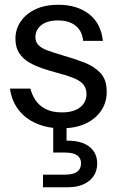

<svg xmlns="http://www.w3.org/2000/svg" viewBox="-20 -528 497 808"><path d="M239 12Q180 12 133 -8.5Q86 -29 57.5 -66.5Q29 -104 22 -155H108Q114 -130 129 -107Q144 -84 171.5 -69.5Q199 -55 240 -55Q276 -55 299 -65.5Q322 -76 333 -93.5Q344 -111 344 -131Q344 -158 329.5 -174Q315 -190 286.5 -201Q258 -212 219 -222Q189 -230 158 -240.5Q127 -251 101.5 -266Q76 -281 60.5 -305Q45 -329 45 -365Q45 -405 67 -437.5Q89 -470 129.5 -489Q170 -508 225 -508Q304 -508 354.5 -469Q405 -430 413 -356H330Q326 -397 298.5 -419.5Q271 -442 224 -442Q178 -442 153.5 -422Q129 -402 129 -372Q129 -352 141.5 -338.5Q154 -325 180.5 -315.5Q207 -306 247 -294Q293 -281 334.5 -265Q376 -249 402.5 -221Q429 -193 429 -144Q430 -99 406.5 -63.5Q383 -28 340.5 -8Q298 12 239 12ZM161 260V207H253Q288 207 304.5 195Q321 183 321 159Q321 137 304.5 125.5Q288 114 253 114H204V-6H260V64Q298 63 327 73.5Q356 84 372.5 106Q389 128 389 160Q389 191 373.5 213.5Q358 236 330.5 248Q303 260 268 260Z"/></svg>

Font: DM Sans 36pt
Style: Regular
Weight: 400
Designer: Colophon Foundry, Jonny Pinhorn
Foundry: Colophon Foundry
Version: Version 4.004;gftools[0.9.30]